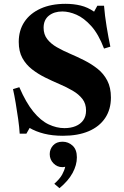

<svg xmlns="http://www.w3.org/2000/svg" viewBox="-20 -700 648 1004"><path d="M208 -555Q208 -520 227 -495.5Q246 -471 277.5 -453Q309 -435 346.5 -419Q384 -403 421.5 -384Q459 -365 490.5 -340Q522 -315 541 -278.5Q560 -242 560 -190Q560 -128 530 -83Q500 -38 444 -14Q388 10 309 10Q254 10 210.5 -1Q167 -12 135 -31L118 -1H83Q81 -35 75 -77.5Q69 -120 62 -161.5Q55 -203 48 -234L81 -244Q116 -163 154.5 -116Q193 -69 234.5 -49.5Q276 -30 317 -30Q350 -30 375.5 -40.5Q401 -51 415.5 -71.5Q430 -92 430 -122Q430 -158 411 -182.5Q392 -207 360.5 -225.5Q329 -244 291.5 -260Q254 -276 216.5 -294.5Q179 -313 147.5 -337.5Q116 -362 97 -396.5Q78 -431 78 -481Q78 -541 107.5 -585.5Q137 -630 192 -655Q247 -680 323 -680Q365 -680 402 -671Q439 -662 472 -639L489 -670H524Q528 -619 537.5 -561Q547 -503 557 -456L524 -446Q495 -522 457 -564Q419 -606 380 -623Q341 -640 306 -640Q263 -640 235.5 -618Q208 -596 208 -555ZM307 41Q337 41 359.5 61.5Q382 82 382 123Q382 163 359.5 204.5Q337 246 291 284L264 261Q293 235 305 213Q317 191 321 172Q317 173 314 173.5Q311 174 306 174Q279 174 259.5 154Q240 134 240 106Q240 80 257.5 60.5Q275 41 307 41Z"/></svg>

Font: Brygada 1918
Style: Bold
Weight: 700
Designer: Mateusz Machalski | Borys Kosmynka | Przemek Hoffer
Foundry: NIEPODLEGLA 2018
Version: Version 3.006